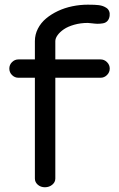

<svg xmlns="http://www.w3.org/2000/svg" viewBox="-20 -789 501 809"><path d="M57.6 -461.4Q42 -461.4 30.6 -472.8Q19.3 -484.1 19.3 -500Q19.3 -515.9 30.6 -527.2Q42 -538.6 57.6 -538.6H127V-615.5Q127 -643.3 139.6 -668.1Q152.3 -692.9 174.1 -711.1Q195.8 -729.2 224.1 -742.6Q252.4 -755.9 284.8 -762.6Q317.1 -769.3 350.1 -769.3Q382.1 -769.3 396.2 -767.3Q405.5 -766.1 413.5 -763.3Q421.4 -760.5 428.8 -755.5Q436.3 -750.5 439.8 -741.8Q443.4 -733.2 441.9 -721.9Q439.9 -708.3 432.4 -700.3Q424.8 -692.4 413.1 -690.6Q401.4 -688.7 391.1 -688.8Q380.9 -689 367.8 -690.7Q354.7 -692.4 350.1 -692.4Q319.3 -692.4 292.6 -684.8Q265.9 -677.2 249 -665.6Q232.2 -654.1 222.7 -640.9Q213.1 -627.7 213.1 -615.5V-538.6H403.8Q419.4 -538.6 430.9 -527.1Q442.4 -515.6 442.4 -500Q442.4 -484.4 430.9 -472.9Q419.4 -461.4 403.8 -461.4H213.1V-36.6Q213.1 -21.5 200.2 -10.7Q187.3 0 169.2 0Q151.4 0 139.2 -10.7Q127 -21.5 127 -36.6V-461.4Z"/></svg>

Font: Tecnico
Style: Grueso
Weight: 700
Version: Version 1.3